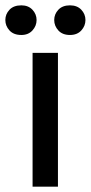

<svg xmlns="http://www.w3.org/2000/svg" viewBox="-52 -699 340 719"><path d="M165 -501V0H70V-501ZM28 -568Q-1 -568 -16.5 -585Q-32 -602 -32 -624Q-32 -646 -16.5 -662.5Q-1 -679 28 -679Q54 -679 69.5 -662.5Q85 -646 85 -624Q85 -602 69.5 -585Q54 -568 28 -568ZM210 -568Q182 -568 166.5 -585Q151 -602 151 -624Q151 -646 166.5 -662.5Q182 -679 210 -679Q237 -679 252.5 -662.5Q268 -646 268 -624Q268 -602 252.5 -585Q237 -568 210 -568Z"/></svg>

Font: Livvic Medium
Style: Regular
Weight: 500
Designer: Jacques Le Bailly, Baron von Fonthausen
Version: Version 1.001; ttfautohint (v1.8.2)